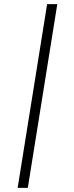

<svg xmlns="http://www.w3.org/2000/svg" viewBox="-20 -725 355 925"><path d="M65 180 207 -705H256L114 180Z"/></svg>

Font: Nunito Sans 7pt SemiExpanded ExtraLight
Style: Italic
Weight: 250
Width: 6
Italic angle: -9°
Designer: Vernon Adams
Foundry: Vernon Adams
Version: Version 3.101;gftools[0.9.27]